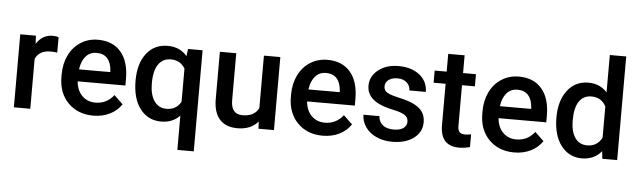

<svg xmlns="http://www.w3.org/2000/svg" viewBox="-55 -965 4598 1384"><g transform="rotate(5 2244.5 -273.5)"><path d="M337.4 -419.9Q314 -423.8 289.1 -423.8Q207.5 -423.8 179.2 -361.3V0H60.5V-528.3H173.8L176.8 -469.2Q219.7 -538.1 295.9 -538.1Q321.3 -538.1 337.9 -531.2Z M635.7 9.8Q522.9 9.8 452.9 -61.3Q382.8 -132.3 382.8 -250.5V-265.1Q382.8 -344.2 413.3 -406.5Q443.8 -468.8 499 -503.4Q554.2 -538.1 622.1 -538.1Q730 -538.1 788.8 -469.2Q847.7 -400.4 847.7 -274.4V-226.6H502.4Q507.8 -161.1 546.1 -123Q584.5 -85 642.6 -85Q724.1 -85 775.4 -150.9L839.4 -89.8Q807.6 -42.5 754.6 -16.4Q701.7 9.8 635.7 9.8ZM621.6 -442.9Q572.8 -442.9 542.7 -408.7Q512.7 -374.5 504.4 -313.5H730.5V-322.3Q726.6 -381.8 698.7 -412.4Q670.9 -442.9 621.6 -442.9Z M917.5 -268.6Q917.5 -392.6 974.1 -465.3Q1030.8 -538.1 1127.4 -538.1Q1215.8 -538.1 1267.6 -476.1L1274.4 -528.3H1379.9V203.1H1261.2V-44.9Q1209.5 9.8 1126.5 9.8Q1031.7 9.8 974.6 -64.2Q917.5 -138.2 917.5 -268.6ZM1036.1 -258.3Q1036.1 -177.2 1068.1 -131.1Q1100.1 -85 1156.7 -85Q1227.1 -85 1261.2 -145V-385.3Q1227.1 -442.9 1157.7 -442.9Q1101.1 -442.9 1068.6 -397.5Q1036.1 -352.1 1036.1 -258.3Z M1827.6 -51.8Q1775.4 9.8 1679.2 9.8Q1593.3 9.8 1549.1 -40.5Q1504.9 -90.8 1504.9 -186V-528.3H1623.5V-187.5Q1623.5 -86.9 1707 -86.9Q1793.5 -86.9 1823.7 -148.9V-528.3H1942.4V0H1830.6Z M2295.9 9.8Q2183.1 9.8 2113 -61.3Q2043 -132.3 2043 -250.5V-265.1Q2043 -344.2 2073.5 -406.5Q2104 -468.8 2159.2 -503.4Q2214.4 -538.1 2282.2 -538.1Q2390.1 -538.1 2449 -469.2Q2507.8 -400.4 2507.8 -274.4V-226.6H2162.6Q2168 -161.1 2206.3 -123Q2244.6 -85 2302.7 -85Q2384.3 -85 2435.5 -150.9L2499.5 -89.8Q2467.8 -42.5 2414.8 -16.4Q2361.8 9.8 2295.9 9.8ZM2281.7 -442.9Q2232.9 -442.9 2202.9 -408.7Q2172.9 -374.5 2164.6 -313.5H2390.6V-322.3Q2386.7 -381.8 2358.9 -412.4Q2331.1 -442.9 2281.7 -442.9Z M2896 -143.6Q2896 -175.3 2869.9 -191.9Q2843.8 -208.5 2783.2 -221.2Q2722.7 -233.9 2682.1 -253.4Q2593.3 -296.4 2593.3 -377.9Q2593.3 -446.3 2650.9 -492.2Q2708.5 -538.1 2797.4 -538.1Q2892.1 -538.1 2950.4 -491.2Q3008.8 -444.3 3008.8 -369.6H2890.1Q2890.1 -403.8 2864.7 -426.5Q2839.4 -449.2 2797.4 -449.2Q2758.3 -449.2 2733.6 -431.2Q2709 -413.1 2709 -382.8Q2709 -355.5 2731.9 -340.3Q2754.9 -325.2 2824.7 -309.8Q2894.5 -294.4 2934.3 -273.2Q2974.1 -252 2993.4 -222.2Q3012.7 -192.4 3012.7 -149.9Q3012.7 -78.6 2953.6 -34.4Q2894.5 9.8 2798.8 9.8Q2733.9 9.8 2683.1 -13.7Q2632.3 -37.1 2604 -78.1Q2575.7 -119.1 2575.7 -166.5H2690.9Q2693.4 -124.5 2722.7 -101.8Q2752 -79.1 2800.3 -79.1Q2847.2 -79.1 2871.6 -96.9Q2896 -114.7 2896 -143.6Z M3264.6 -656.7V-528.3H3357.9V-440.4H3264.6V-145.5Q3264.6 -115.2 3276.6 -101.8Q3288.6 -88.4 3319.3 -88.4Q3339.8 -88.4 3360.8 -93.3V-1.5Q3320.3 9.8 3282.7 9.8Q3146 9.8 3146 -141.1V-440.4H3059.1V-528.3H3146V-656.7Z M3681.2 9.8Q3568.4 9.8 3498.3 -61.3Q3428.2 -132.3 3428.2 -250.5V-265.1Q3428.2 -344.2 3458.7 -406.5Q3489.3 -468.8 3544.4 -503.4Q3599.6 -538.1 3667.5 -538.1Q3775.4 -538.1 3834.2 -469.2Q3893.1 -400.4 3893.1 -274.4V-226.6H3547.9Q3553.2 -161.1 3591.6 -123Q3629.9 -85 3688 -85Q3769.5 -85 3820.8 -150.9L3884.8 -89.8Q3853 -42.5 3800 -16.4Q3747.1 9.8 3681.2 9.8ZM3667 -442.9Q3618.2 -442.9 3588.1 -408.7Q3558.1 -374.5 3549.8 -313.5H3775.9V-322.3Q3772 -381.8 3744.1 -412.4Q3716.3 -442.9 3667 -442.9Z M3962.9 -268.1Q3962.9 -390.1 4019.5 -464.1Q4076.2 -538.1 4171.4 -538.1Q4255.4 -538.1 4307.1 -479.5V-750H4425.8V0H4318.4L4312.5 -54.7Q4259.3 9.8 4170.4 9.8Q4077.6 9.8 4020.3 -64.9Q3962.9 -139.6 3962.9 -268.1ZM4081.5 -257.8Q4081.5 -177.2 4112.5 -132.1Q4143.6 -86.9 4200.7 -86.9Q4273.4 -86.9 4307.1 -151.9V-377.4Q4274.4 -440.9 4201.7 -440.9Q4144 -440.9 4112.8 -395.3Q4081.5 -349.6 4081.5 -257.8Z"/></g></svg>

Font: Vazir Medium
Style: Medium
Weight: 500
Designer: Saber Rastikerdar
Foundry: Saber Rastikerdar
Version: Version 30.0.0